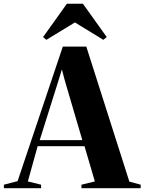

<svg xmlns="http://www.w3.org/2000/svg" viewBox="-78 -990 760 1010"><path d="M14.5 -37 252.5 -745H376L602.5 -34.5L662 -18.5V0H350.5V-18.5L421 -35.5L366.5 -221H120L68.5 -35.5L138 -18.5V0H-57.5V-18.5ZM355 -253 263 -566 247.5 -625 229.5 -566 131 -253ZM166 -780.5 148.5 -795 274 -970.5H358L483.5 -795L465.5 -780.5L316 -872Z"/></svg>

Font: Merriweather 144pt
Style: Bold
Weight: 700
Version: Version 2.100